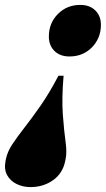

<svg xmlns="http://www.w3.org/2000/svg" viewBox="-103 -545 431 782"><path d="M180 -315Q141.5 -315 118.8 -337.5Q96 -360 96 -396Q96 -451 132.8 -488Q169.5 -525 224 -525Q262.5 -525 285.2 -502.5Q308 -480 308 -444Q308 -389.5 271.5 -352.2Q235 -315 180 -315ZM-80.5 111 -78.5 101Q-72.5 72.5 -52.5 42.2Q-32.5 12 -2.8 -26Q27 -64 62.5 -115Q98 -166 135 -236.5H156Q148 -143 153 -77Q158 -11 164 32Q170 75 164.5 101L162.5 111Q152.5 161 113 189Q73.5 217 21 217Q-9.5 217 -35.2 204.5Q-61 192 -74 168.2Q-87 144.5 -80.5 111Z"/></svg>

Font: Newsreader 72pt ExtraBold
Style: Italic
Weight: 800
Italic angle: -17°
Designer: Hugues Gentile
Foundry: Production Type
Version: Version 1.003; ttfautohint (v1.8.3)